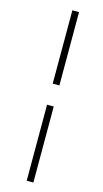

<svg xmlns="http://www.w3.org/2000/svg" viewBox="-148 -793 579 1083"><g transform="rotate(15 141.0 -251.5)"><path d="M131 246V-198H170V246ZM170 -321H131V-749H170Z"/></g></svg>

Font: Source Serif 4 18pt Light
Style: Italic
Weight: 300
Italic angle: -12°
Designer: Frank Grießhammer
Foundry: Adobe Systems Incorporated
Version: Version 4.004;hotconv 1.0.116;makeotfexe 2.5.65601